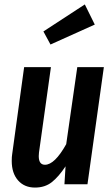

<svg xmlns="http://www.w3.org/2000/svg" viewBox="-20 -832 508 867"><path d="M33 -105Q33 -125 35 -136L89 -529H210L156 -143Q155 -137 155 -127Q155 -88 183 -88Q227 -88 279 -181L329 -529H449L375 0H271L276 -81Q245 -34 214 -9.5Q183 15 138 15Q90 15 61.5 -17.5Q33 -50 33 -105ZM363 -812 408 -721 208 -631 176 -690Z"/></svg>

Font: Fira Sans Extra Condensed Medium
Style: Italic
Weight: 500
Width: 3
Italic angle: -8°
Designer: Carrois Corporate & Edenspiekermann AG
Foundry: Carrois Corporate GbR & Edenspiekermann AG
Version: Version 4.203